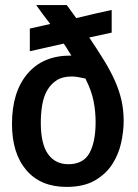

<svg xmlns="http://www.w3.org/2000/svg" viewBox="-20 -732 540 753"><path d="M27 -246Q27 -371 87.5 -442.5Q148 -514 256 -514H260Q256 -520 252 -526.5Q248 -533 243 -541Q245 -539 239 -547.5Q233 -556 230 -561Q198 -554 163.5 -546Q129 -538 97 -531V-620L177 -638Q164 -655 148.5 -675.5Q133 -696 122 -712H242L279 -661Q311 -669 348.5 -677.5Q386 -686 418 -693V-604L330 -585Q363 -536 388.5 -494.5Q414 -453 431 -414.5Q448 -376 456.5 -338Q465 -300 465 -258Q465 -217 455 -171.5Q445 -126 420 -87.5Q395 -49 351.5 -24Q308 1 241 1Q139 1 83 -65Q27 -131 27 -246ZM355 -253Q355 -295 347 -335.5Q339 -376 315 -424Q297 -428 284.5 -430Q272 -432 261 -432Q225 -432 202 -417Q179 -402 165 -377.5Q151 -353 145.5 -320Q140 -287 140 -251Q140 -167 168.5 -127.5Q197 -88 248 -88Q307 -88 331 -132Q355 -176 355 -253Z"/></svg>

Font: D2Coding
Style: Bold
Weight: 700
Monospace: yes
Designer: Yong-Rak Park; Jeong-Hwan Yoon; Sang-Min Lee;
Foundry: NHN Corporation
Version: Version 1.3.2; Build 20180524